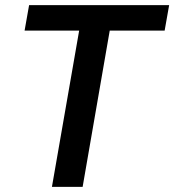

<svg xmlns="http://www.w3.org/2000/svg" viewBox="-20 -731 682 751"><path d="M624 -611.3H409.2L303.2 0H183.1L289.6 -611.3H76.2L93.8 -710.9H641.6Z"/></svg>

Font: RobotoDraft Medium
Style: Italic
Weight: 500
Italic angle: -12°
Version: Version 2.001152; 2014